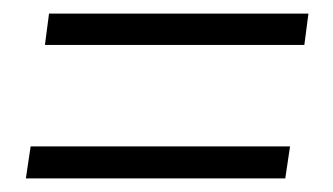

<svg xmlns="http://www.w3.org/2000/svg" viewBox="-20 -365 489 282"><path d="M433 -345 427 -299H46L52 -345ZM406 -150 399 -103H18L25 -150Z"/></svg>

Font: Unna Medium
Style: Italic
Weight: 500
Italic angle: -8.05°
Designer: Jorge de Buen Unna
Foundry: Omnibus-Type
Version: Version 2.008